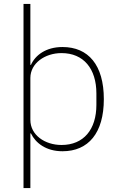

<svg xmlns="http://www.w3.org/2000/svg" viewBox="-20 -760 607 980"><path d="M100 200H135V-79H138C161 -31 214 12 299 12C431 12 510 -81 510 -254C510 -428 431 -520 299 -520C214 -520 160 -478 138 -429H135V-740H100ZM294 -20C209 -20 135 -71 135 -148V-362C135 -437 209 -489 294 -489C407 -489 472 -409 472 -283V-225C472 -99 407 -20 294 -20Z"/></svg>

Font: IBM Plex Thai Looped ExtraLight
Style: Regular
Weight: 200
Designer: Mike Abbink, Paul van der Laan, Pieter van Rosmalen, Ben Mitchell, Mark Frömberg
Foundry: Bold Monday
Version: Version 1.0